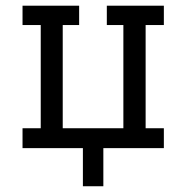

<svg xmlns="http://www.w3.org/2000/svg" viewBox="-20 -520 643 674"><path d="M59.1 0V-69.8H123V-432.1H59.1V-500H257.8V-432.1H200.2V-69.8H413.1V-432.1H355V-500H555.2V-432.1H491.2V-69.8H555.2V0H342.8V133.8H271V0Z"/></svg>

Font: Kelly Slab
Style: Regular
Weight: 400
Designer: Denis Masharov
Foundry: Denis Masharov
Version: Version 1.001